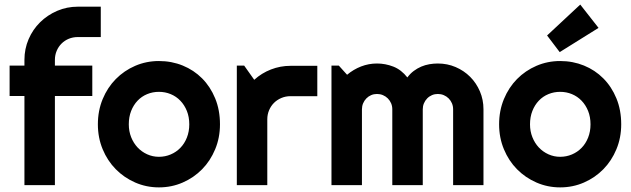

<svg xmlns="http://www.w3.org/2000/svg" viewBox="-20 -810 2761 840"><path d="M220.2 0H86.9V-390.1H22V-522.9H86.9V-547.9Q86.9 -596.2 105.2 -638.7Q123.5 -681.2 155.5 -712.6Q187.5 -744.1 230 -762.5Q272.5 -780.8 320.8 -780.8H420.9V-647.9H320.8Q299.3 -647.9 281 -640.4Q262.7 -632.8 249.3 -619.4Q235.8 -606 228 -587.6Q220.2 -569.3 220.2 -547.9V-522.9H383.8V-390.1H220.2Z M942.4 -266.1Q942.4 -207.5 921.4 -157Q900.4 -106.4 864.3 -69.6Q828.1 -32.7 779.5 -11.5Q731 9.8 675.3 9.8Q620.1 9.8 571.5 -11.5Q522.9 -32.7 486.6 -69.6Q450.2 -106.4 429.2 -157Q408.2 -207.5 408.2 -266.1Q408.2 -325.7 429.2 -376.5Q450.2 -427.2 486.6 -464.1Q522.9 -501 571.5 -522Q620.1 -543 675.3 -543Q731 -543 779.5 -523.2Q828.1 -503.4 864.3 -467Q900.4 -430.7 921.4 -379.6Q942.4 -328.6 942.4 -266.1ZM808.1 -266.1Q808.1 -298.3 797.6 -324.5Q787.1 -350.6 769 -369.4Q751 -388.2 726.8 -398.2Q702.6 -408.2 675.3 -408.2Q647.9 -408.2 623.8 -398.2Q599.6 -388.2 581.8 -369.4Q564 -350.6 553.7 -324.5Q543.5 -298.3 543.5 -266.1Q543.5 -235.8 553.7 -210Q564 -184.1 581.8 -165Q599.6 -146 623.8 -135Q647.9 -124 675.3 -124Q702.6 -124 726.8 -134.3Q751 -144.5 769 -163.1Q787.1 -181.6 797.6 -208Q808.1 -234.4 808.1 -266.1Z M1149.4 0H1016.1V-522.9H1048.3L1092.3 -460.9Q1124.5 -490.2 1165.5 -506.1Q1206.5 -522 1250.5 -522H1368.2V-389.2H1250.5Q1229.5 -389.2 1210.9 -381.3Q1192.4 -373.5 1178.7 -359.9Q1165 -346.2 1157.2 -327.6Q1149.4 -309.1 1149.4 -288.1Z M2095.2 0H1962.4V-332Q1962.4 -345.7 1957.3 -357.9Q1952.1 -370.1 1942.9 -379.4Q1933.6 -388.7 1921.4 -393.8Q1909.2 -398.9 1895.5 -398.9Q1881.8 -398.9 1869.9 -393.8Q1857.9 -388.7 1848.9 -379.4Q1839.8 -370.1 1834.7 -357.9Q1829.6 -345.7 1829.6 -332V0H1696.3V-332Q1696.3 -345.7 1691.2 -357.9Q1686 -370.1 1676.8 -379.4Q1667.5 -388.7 1655.3 -393.8Q1643.1 -398.9 1629.4 -398.9Q1615.7 -398.9 1603.8 -393.8Q1591.8 -388.7 1582.8 -379.4Q1573.7 -370.1 1568.6 -357.9Q1563.5 -345.7 1563.5 -332V0H1430.2V-522.9H1462.4L1498.5 -482.9Q1526.4 -506.3 1559.8 -519.3Q1593.3 -532.2 1629.4 -532.2Q1666 -532.2 1700.9 -518.6Q1735.8 -504.9 1762.2 -471.2Q1774.4 -487.8 1790 -499.5Q1805.7 -511.2 1823 -518.6Q1840.3 -525.9 1858.9 -529.1Q1877.4 -532.2 1895.5 -532.2Q1937 -532.2 1973.4 -516.6Q2009.8 -501 2036.9 -473.9Q2064 -446.8 2079.6 -410.2Q2095.2 -373.5 2095.2 -332Z M2697.8 -266.1Q2697.8 -207.5 2676.8 -157Q2655.8 -106.4 2619.6 -69.6Q2583.5 -32.7 2534.9 -11.5Q2486.3 9.8 2430.7 9.8Q2375.5 9.8 2326.9 -11.5Q2278.3 -32.7 2241.9 -69.6Q2205.6 -106.4 2184.6 -157Q2163.6 -207.5 2163.6 -266.1Q2163.6 -325.7 2184.6 -376.5Q2205.6 -427.2 2241.9 -464.1Q2278.3 -501 2326.9 -522Q2375.5 -543 2430.7 -543Q2486.3 -543 2534.9 -523.2Q2583.5 -503.4 2619.6 -467Q2655.8 -430.7 2676.8 -379.6Q2697.8 -328.6 2697.8 -266.1ZM2563.5 -266.1Q2563.5 -298.3 2553 -324.5Q2542.5 -350.6 2524.4 -369.4Q2506.3 -388.2 2482.2 -398.2Q2458 -408.2 2430.7 -408.2Q2403.3 -408.2 2379.2 -398.2Q2355 -388.2 2337.2 -369.4Q2319.3 -350.6 2309.1 -324.5Q2298.8 -298.3 2298.8 -266.1Q2298.8 -235.8 2309.1 -210Q2319.3 -184.1 2337.2 -165Q2355 -146 2379.2 -135Q2403.3 -124 2430.7 -124Q2458 -124 2482.2 -134.3Q2506.3 -144.5 2524.4 -163.1Q2542.5 -181.6 2553 -208Q2563.5 -234.4 2563.5 -266.1ZM2428.7 -582 2373.5 -654.8 2518.6 -790 2598.6 -688Z"/></svg>

Font: Righteous
Style: Regular
Weight: 400
Version: Version 1.000